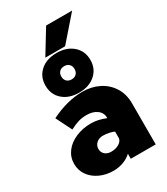

<svg xmlns="http://www.w3.org/2000/svg" viewBox="-249 -1142 1096 1260"><g transform="rotate(-30 299.0 -511.5)"><path d="M551 -311V0H362V-38Q335 -13 299.5 -0.5Q264 12 226 12Q170 12 123.5 -9.5Q77 -31 50 -69Q23 -107 23 -156Q23 -207 53 -247Q83 -287 135.5 -309.5Q188 -332 251 -332Q304 -332 362 -308V-311Q362 -349 331.5 -371.5Q301 -394 254 -394Q219 -394 191 -385.5Q163 -377 126 -358L66 -478Q191 -540 307 -540Q374 -540 429.5 -512.5Q485 -485 518 -433Q551 -381 551 -311ZM362 -156V-206Q348 -213 324.5 -218Q301 -223 278 -223Q249 -223 229.5 -205.5Q210 -188 210 -161Q210 -136 228 -120Q246 -104 274 -104Q310 -104 334.5 -119Q359 -134 362 -156ZM287 -545Q210 -545 163.5 -586.5Q117 -628 117 -695Q117 -762 163.5 -803.5Q210 -845 287 -845Q363 -845 410 -803.5Q457 -762 457 -695Q457 -628 410 -586.5Q363 -545 287 -545ZM287 -745Q264 -745 250.5 -731.5Q237 -718 237 -695Q237 -672 250.5 -658.5Q264 -645 287 -645Q310 -645 323.5 -658.5Q337 -672 337 -695Q337 -718 323.5 -731.5Q310 -745 287 -745ZM515 -1035 358 -855H208L318 -1035Z"/></g></svg>

Font: Metropolitano Black
Style: Regular
Weight: 900
Designer: Fonts by Alex Slobzheninov & Chris M. Simpson / Changes by Cristiano Sobral
Foundry: Fonts by Alex Slobzheninov & Chris M. Simpson / Changes by Cristiano Sobral
Version: Version 1.00;August 30, 2020;FontCreator 13.0.0.2681 64-bit